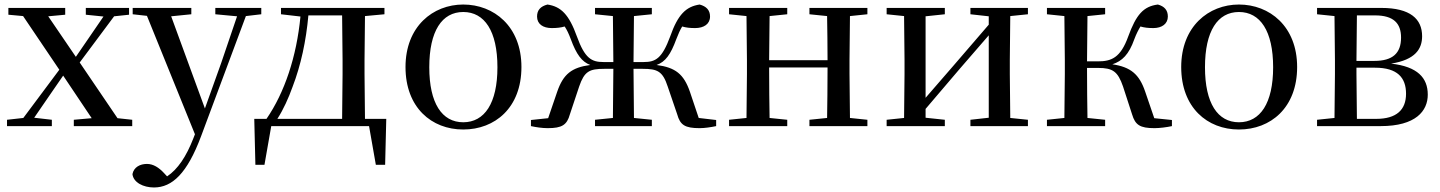

<svg xmlns="http://www.w3.org/2000/svg" viewBox="-20 -557 6361 848"><path d="M359 -492 437 -484 374 -392 315 -306 193 -485 268 -492V-522H17V-492L82 -486L242 -249L83 -36L11 -28V0H209V-28L131 -37L199 -136L259 -223L385 -35L306 -28V0H564V-28L499 -35L332 -281L484 -485L550 -492V-522H359Z M931 -494 1027 -485 957 -279 885 -78 736 -485 825 -494V-522H566V-494L629 -487L841 36L834 54C803 134 765 191 718 222L705 208C682 183 657 167 629 167C599 167 571 181 565 212C569 249 613 271 660 271C741 271 807 208 868 45L1066 -486L1134 -494V-522H931Z M1221 -494 1307 -484C1290 -307 1237 -148 1157 -32H1103L1108 171H1148L1178 0H1610L1640 171H1681L1686 -32H1592L1590 -230V-292L1592 -486L1678 -494V-522H1221ZM1491 -32H1205C1232 -74 1254 -123 1272 -173C1309 -269 1332 -377 1342 -489H1491L1493 -292V-230Z M2026 15C2166 15 2283 -81 2283 -261C2283 -441 2161 -537 2026 -537C1892 -537 1771 -440 1771 -261C1771 -82 1886 15 2026 15ZM2026 -17C1932 -17 1876 -101 1876 -260C1876 -420 1932 -504 2026 -504C2120 -504 2177 -420 2177 -260C2177 -101 2120 -17 2026 -17Z M2608 -494 2687 -486 2689 -283H2645C2593 -283 2563 -299 2528 -396C2493 -493 2458 -528 2398 -537C2367 -529 2352 -512 2352 -484C2352 -451 2378 -433 2417 -433C2439 -433 2457 -435 2474 -440C2484 -425 2492 -408 2501 -384C2526 -316 2550 -284 2587 -270C2505 -259 2468 -230 2441 -152L2401 -35L2325 -27V0C2348 5 2375 9 2399 9C2462 9 2484 -5 2497 -52L2538 -175C2561 -242 2583 -253 2649 -253H2689L2687 -36L2608 -28V0H2859V-28L2780 -36L2778 -253H2819C2884 -253 2907 -242 2929 -175L2971 -52C2984 -5 3005 9 3070 9C3092 9 3119 5 3143 0V-27L3066 -36L3027 -152C3000 -230 2963 -259 2880 -270C2919 -284 2942 -316 2967 -384C2976 -408 2984 -425 2993 -440C3010 -435 3027 -433 3050 -433C3089 -433 3116 -451 3116 -484C3116 -512 3100 -529 3070 -537C3010 -528 2974 -493 2940 -396C2904 -299 2876 -283 2823 -283H2778L2780 -486L2859 -494V-522H2608Z M3555 -494 3633 -486C3634 -432 3635 -351 3635 -291H3377L3379 -486L3457 -494V-522H3200V-494L3277 -486L3279 -292V-230L3277 -36L3200 -28V0H3457V-28L3379 -36C3378 -92 3377 -179 3377 -259H3635C3635 -179 3634 -92 3633 -36L3555 -28V0H3811V-28L3734 -36L3732 -230V-292L3734 -486L3811 -494V-522H3555Z M4266 -494 4347 -485V-448L4192 -268L4068 -125V-485L4153 -494V-522H3896V-494L3973 -486L3975 -292V-230L3973 -36L3896 -28V0H4153V-28L4068 -37V-76L4218 -252L4347 -401V-37L4266 -28V0H4520V-28L4442 -36L4440 -230V-292L4442 -486L4520 -494V-522H4266Z M4980 -52C4994 -5 5015 9 5079 9C5102 9 5133 5 5156 0V-27L5078 -35L5038 -152C5012 -229 4974 -261 4893 -273C4936 -287 4966 -316 4990 -384C4999 -408 5008 -425 5017 -440C5034 -435 5051 -433 5074 -433C5112 -433 5138 -452 5138 -484C5138 -512 5123 -529 5094 -537C5030 -529 4998 -492 4963 -396C4929 -301 4888 -286 4829 -286H4781L4783 -486L4861 -494V-522H4604V-494L4681 -486L4683 -292V-230L4681 -36L4604 -28V0H4861V-28L4783 -36C4782 -92 4781 -178 4781 -257H4830C4894 -257 4917 -242 4940 -175Z M5452 15C5592 15 5709 -81 5709 -261C5709 -441 5587 -537 5452 -537C5318 -537 5197 -440 5197 -261C5197 -82 5312 15 5452 15ZM5452 -17C5358 -17 5302 -101 5302 -260C5302 -420 5358 -504 5452 -504C5546 -504 5603 -420 5603 -260C5603 -101 5546 -17 5452 -17Z M5873 0H6078C6233 0 6286 -67 6286 -139C6286 -213 6241 -263 6124 -276C6232 -293 6261 -342 6261 -397C6261 -473 6209 -522 6081 -522H5797V-494L5874 -486L5876 -292V-230L5874 -36L5797 -28V0ZM5973 -489H6053C6135 -489 6168 -454 6168 -391C6168 -322 6131 -288 6050 -288H5971ZM5971 -258H6053C6152 -258 6190 -214 6190 -143C6190 -72 6148 -32 6058 -32H5973L5971 -230Z"/></svg>

Font: Source Han Serif SC Medium
Style: Regular
Weight: 500
Designer: Ryoko NISHIZUKA 西塚涼子 (kana & ideographs); Frank Grießhammer (Latin, Greek & Cyrillic); Wenlong ZHANG 张文龙 (bopomofo); San
Foundry: Adobe
Version: Version 2.003;hotconv 1.1.1;makeotfexe 2.6.0